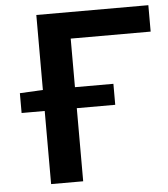

<svg xmlns="http://www.w3.org/2000/svg" viewBox="-52 -764 711 811"><g transform="rotate(-5 303.5 -358.5)"><path d="M34 -394 131 -399H132V-717H607V-605H268V-399H431V-310H268V0H132V-310H34Z"/></g></svg>

Font: Nebula Sans Semibold
Style: Regular
Weight: 600
Designer: Paul D. Hunt for Adobe (as Source Sans)
Foundry: Nebula Entertainment & Broadcasting LLC
Version: Version 1.010